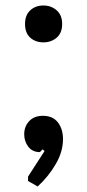

<svg xmlns="http://www.w3.org/2000/svg" viewBox="-20 -541 317 698"><path d="M117 137 82 117V101L142 8L135 2L125 12Q98 12 83 -7.5Q68 -27 68 -53Q68 -81 86 -100.5Q104 -120 136 -120Q172 -120 190.5 -96Q209 -72 209 -35Q209 10 183 55Q157 100 117 137ZM138 -387Q109 -387 90 -404Q71 -421 71 -454Q71 -486 90 -503.5Q109 -521 138 -521Q166 -521 186 -503.5Q206 -486 206 -454Q206 -421 186 -404Q166 -387 138 -387Z"/></svg>

Font: AR One Sans Medium
Style: Regular
Weight: 500
Designer: Niteesh Yadav
Foundry: Niteesh Yadav
Version: Version 1.001;gftools[0.9.33]